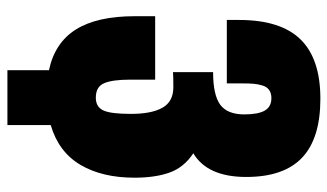

<svg xmlns="http://www.w3.org/2000/svg" viewBox="-206 -574 897 526"><g transform="rotate(90 243.0 -311.5)"><path d="M323.2 117.2H172.9V3.4Q97.2 -12.7 61 -70.8Q24.9 -128.9 24.9 -231.4V-287.6H198.7V-218.8Q198.7 -170.4 208.5 -147.7Q218.3 -125 248 -125Q273.4 -125 283 -145.5Q292.5 -166 292.5 -221.2Q292.5 -277.8 275.6 -307.6Q258.8 -337.4 219.2 -337.4Q186 -337.4 178.2 -336.4V-446.3Q240.7 -446.3 267.3 -465.8Q293.9 -485.4 293.9 -531.7Q293.9 -569.8 283.4 -587.9Q272.9 -606 249.5 -606Q235.8 -606 227.1 -599.9Q218.3 -593.8 214.6 -581.1Q210.9 -568.4 210 -557.1Q209 -545.9 209 -526.9V-483.9H35.2V-517.6Q35.2 -631.3 88.4 -685.8Q141.6 -740.2 251 -740.2Q359.4 -740.2 412.4 -690.2Q465.3 -640.1 465.3 -537.1Q465.3 -430.7 400.4 -392.1Q439 -366.7 453.1 -327.4Q467.3 -288.1 467.3 -231Q467.3 -142.1 431.9 -82.5Q396.5 -22.9 323.2 -1.5Z"/></g></svg>

Font: Anton
Style: Regular
Weight: 400
Designer: Vernon Adams, Tural Alisoy
Foundry: Vernon Adams
Version: Version 2.300